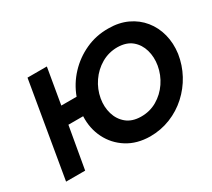

<svg xmlns="http://www.w3.org/2000/svg" viewBox="-138 -962 1356 1229"><g transform="rotate(-30 539.5 -347.5)"><path d="M164 -700H307L262 -437H375Q405 -518 463.5 -580.5Q522 -643 600.5 -679Q679 -715 769 -714Q847 -714 908 -685.5Q969 -657 1010 -606.5Q1051 -556 1068 -490Q1085 -424 1075 -350Q1063 -273 1027 -206.5Q991 -140 935 -89Q879 -38 808 -9.5Q737 19 657 19Q560 18 489.5 -26.5Q419 -71 382 -145Q345 -219 349 -308H240L186 0H45ZM503 -350Q493 -292 508.5 -239.5Q524 -187 564 -154Q604 -121 668 -120Q734 -119 788 -150.5Q842 -182 877.5 -234.5Q913 -287 924 -350Q934 -409 919 -461.5Q904 -514 864.5 -547Q825 -580 759 -581Q694 -581 640 -549.5Q586 -518 550 -465.5Q514 -413 503 -350Z"/></g></svg>

Font: Von Semi
Style: Italic
Weight: 600
Version: Version 4.000; ttfautohint (v1.8.4.7-5d5b)